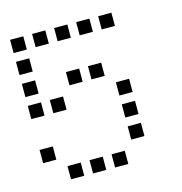

<svg xmlns="http://www.w3.org/2000/svg" viewBox="-100 -771 799 842"><g transform="rotate(-15 300.0 -350.0)"><path d="M21 -680Q20 -680 20 -680Q20 -680 20 -679V-621Q20 -620 20 -620Q20 -620 21 -620H79Q80 -620 80 -620Q80 -620 80 -621V-679Q80 -680 80 -680Q80 -680 79 -680ZM121 -680Q120 -680 120 -680Q120 -680 120 -679V-621Q120 -620 120 -620Q120 -620 121 -620H179Q180 -620 180 -620Q180 -620 180 -621V-679Q180 -680 180 -680Q180 -680 179 -680ZM221 -680Q220 -680 220 -680Q220 -680 220 -679V-621Q220 -620 220 -620Q220 -620 221 -620H279Q280 -620 280 -620Q280 -620 280 -621V-679Q280 -680 280 -680Q280 -680 279 -680ZM321 -680Q320 -680 320 -680Q320 -680 320 -679V-621Q320 -620 320 -620Q320 -620 321 -620H379Q380 -620 380 -620Q380 -620 380 -621V-679Q380 -680 380 -680Q380 -680 379 -680ZM421 -680Q420 -680 420 -680Q420 -680 420 -679V-621Q420 -620 420 -620Q420 -620 421 -620H479Q480 -620 480 -620Q480 -620 480 -621V-679Q480 -680 480 -680Q480 -680 479 -680ZM21 -580Q20 -580 20 -580Q20 -580 20 -579V-521Q20 -520 20 -520Q20 -520 21 -520H79Q80 -520 80 -520Q80 -520 80 -521V-579Q80 -580 80 -580Q80 -580 79 -580ZM21 -480Q20 -480 20 -480Q20 -480 20 -479V-421Q20 -420 20 -420Q20 -420 21 -420H79Q80 -420 80 -420Q80 -420 80 -421V-479Q80 -480 80 -480Q80 -480 79 -480ZM221 -480Q220 -480 220 -480Q220 -480 220 -479V-421Q220 -420 220 -420Q220 -420 221 -420H279Q280 -420 280 -420Q280 -420 280 -421V-479Q280 -480 280 -480Q280 -480 279 -480ZM321 -480Q320 -480 320 -480Q320 -480 320 -479V-421Q320 -420 320 -420Q320 -420 321 -420H379Q380 -420 380 -420Q380 -420 380 -421V-479Q380 -480 380 -480Q380 -480 379 -480ZM21 -380Q20 -380 20 -380Q20 -380 20 -379V-321Q20 -320 20 -320Q20 -320 21 -320H79Q80 -320 80 -320Q80 -320 80 -321V-379Q80 -380 80 -380Q80 -380 79 -380ZM121 -380Q120 -380 120 -380Q120 -380 120 -379V-321Q120 -320 120 -320Q120 -320 121 -320H179Q180 -320 180 -320Q180 -320 180 -321V-379Q180 -380 180 -380Q180 -380 179 -380ZM421 -380Q420 -380 420 -380Q420 -380 420 -379V-321Q420 -320 420 -320Q420 -320 421 -320H479Q480 -320 480 -320Q480 -320 480 -321V-379Q480 -380 480 -380Q480 -380 479 -380ZM421 -280Q420 -280 420 -280Q420 -280 420 -279V-221Q420 -220 420 -220Q420 -220 421 -220H479Q480 -220 480 -220Q480 -220 480 -221V-279Q480 -280 480 -280Q480 -280 479 -280ZM21 -180Q20 -180 20 -180Q20 -180 20 -179V-121Q20 -120 20 -120Q20 -120 21 -120H79Q80 -120 80 -120Q80 -120 80 -121V-179Q80 -180 80 -180Q80 -180 79 -180ZM421 -180Q420 -180 420 -180Q420 -180 420 -179V-121Q420 -120 420 -120Q420 -120 421 -120H479Q480 -120 480 -120Q480 -120 480 -121V-179Q480 -180 480 -180Q480 -180 479 -180ZM121 -80Q120 -80 120 -80Q120 -80 120 -79V-21Q120 -20 120 -20Q120 -20 121 -20H179Q180 -20 180 -20Q180 -20 180 -21V-79Q180 -80 180 -80Q180 -80 179 -80ZM221 -80Q220 -80 220 -80Q220 -80 220 -79V-21Q220 -20 220 -20Q220 -20 221 -20H279Q280 -20 280 -20Q280 -20 280 -21V-79Q280 -80 280 -80Q280 -80 279 -80ZM321 -80Q320 -80 320 -80Q320 -80 320 -79V-21Q320 -20 320 -20Q320 -20 321 -20H379Q380 -20 380 -20Q380 -20 380 -21V-79Q380 -80 380 -80Q380 -80 379 -80Z"/></g></svg>

Font: Doto Black Medium
Style: Regular
Weight: 500
Monospace: yes
Version: Version 1.000